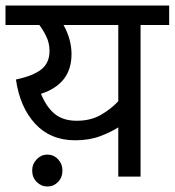

<svg xmlns="http://www.w3.org/2000/svg" viewBox="-20 -642 635 698"><path d="M595 -622V-551H491V0H410V-179Q382 -161 343 -146.5Q304 -132 253 -132Q163 -132 107.5 -192.5Q52 -253 38 -353Q100 -366 130 -389.5Q160 -413 160 -457Q160 -485 148.5 -509Q137 -533 123 -551H0V-622ZM129 -301Q149 -252 179.5 -227.5Q210 -203 259 -203Q309 -203 346 -224Q383 -245 410 -274V-551H211Q240 -499 240 -445Q240 -337 129 -301ZM97 -22Q97 -46 113.5 -63Q130 -80 152 -80Q175 -80 191 -63Q207 -46 207 -22Q207 3 191 19.5Q175 36 152 36Q130 36 113.5 19.5Q97 3 97 -22Z"/></svg>

Font: Noto Sans
Style: Regular
Weight: 400
Designer: Monotype Design Team
Foundry: Monotype Imaging Inc.
Version: Version 2.007